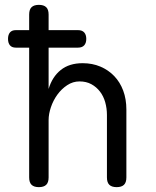

<svg xmlns="http://www.w3.org/2000/svg" viewBox="-20 -760 640 790"><path d="M45 -564Q29 -564 21 -573.5Q13 -583 13 -600Q13 -617 21 -626.5Q29 -636 45 -636H100V-700Q100 -721 110 -730.5Q120 -740 140 -740Q160 -740 170 -730.5Q180 -721 180 -700V-636H301Q318 -636 326.5 -626.5Q335 -617 335 -600Q335 -583 326.5 -573.5Q318 -564 301 -564H180V-394Q195 -444 230 -472Q265 -500 320 -500Q360 -500 393 -486Q426 -472 450 -447Q474 -422 487 -387Q500 -352 500 -309V-30Q500 -9 490 0.5Q480 10 460 10Q440 10 430 0.5Q420 -9 420 -30V-287Q420 -314 413 -339Q406 -364 391.5 -383Q377 -402 356 -413.5Q335 -425 307 -425Q280 -425 256.5 -409.5Q233 -394 216 -370.5Q199 -347 189.5 -319Q180 -291 180 -266V-30Q180 -9 170 0.5Q160 10 140 10Q120 10 110 0.5Q100 -9 100 -30V-564Z"/></svg>

Font: Maple Mono Normal NL Light
Style: Regular
Weight: 300
Monospace: yes
Designer: subframe7536
Version: Version 7.000